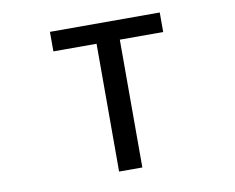

<svg xmlns="http://www.w3.org/2000/svg" viewBox="-79 -840 1159 945"><g transform="rotate(-10 500.0 -368.0)"><path d="M442.4 0V-638.7H226.6V-736.3H775.4V-638.7H558.6V0Z"/></g></svg>

Font: GenEi Gothic M SemiBold
Style: Regular
Weight: 500
Designer: o_tamon (Modified); [Source Han Sans]
Ryoko NISHIZUKA  (kana & ideographs); Paul D. Hunt (Latin, Greek & Cyrillic); Wenl
Version: Version 1.1a;Original Version 1.004